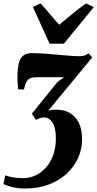

<svg xmlns="http://www.w3.org/2000/svg" viewBox="-64 -859 568 1124"><path d="M85.5 244.5Q46 244.5 14.5 237.8Q-17 231 -43.5 218.5L-33.5 167.5Q-12 175 13.2 179.5Q38.5 184 70 184Q110.5 184 145.8 167Q181 150 207.5 118.8Q234 87.5 248.5 45.5Q263 3.5 263 -46Q263 -91 253.8 -118.5Q244.5 -146 228.5 -158.8Q212.5 -171.5 193 -171.5Q181 -171.5 169.5 -167.5Q158 -163.5 146 -157.5L122.5 -193.5L272.5 -379L311 -407Q293 -407 273.2 -407Q253.5 -407 233.5 -407Q213.5 -407 193.2 -407Q173 -407 153.5 -407Q128.5 -407 113.8 -401Q99 -395 90.8 -379.5Q82.5 -364 76.5 -335.5H42.5Q40.5 -349 39 -373Q37.5 -397 38.5 -423.5Q40 -472 49.2 -499Q58.5 -526 77 -537Q95.5 -548 123.5 -548Q152 -548 189.8 -545.5Q227.5 -543 267 -539.2Q306.5 -535.5 341.5 -532.8Q376.5 -530 399.5 -530Q419 -530 431.2 -534Q443.5 -538 454 -547L476 -523L218 -210.5Q228.5 -214 240.2 -215.5Q252 -217 268.5 -217Q312 -217 345.5 -197.2Q379 -177.5 397.8 -139Q416.5 -100.5 416.5 -44.5Q416.5 14.5 392.8 66.8Q369 119 325 159Q281 199 220 221.8Q159 244.5 85.5 244.5ZM226 -603.5 128.5 -818.5 173 -839Q200 -811 227.2 -777.8Q254.5 -744.5 282.5 -714Q322.5 -746 360.8 -778.5Q399 -811 440 -839L485 -817L310 -603.5Z"/></svg>

Font: Merriweather 72pt Black
Style: Italic
Weight: 900
Italic angle: -7.8°
Version: Version 2.101